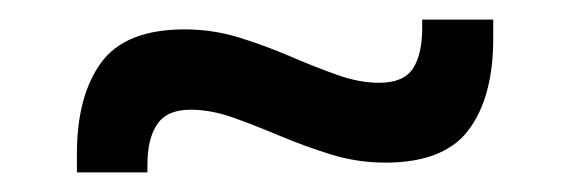

<svg xmlns="http://www.w3.org/2000/svg" viewBox="-20 -404 582 196"><path d="M373.5 -238Q345 -238 318.2 -246.2Q291.5 -254.5 266.5 -265Q241.5 -275.5 218.5 -283.8Q195.5 -292 174.5 -292Q150.5 -292 140.5 -277.2Q130.5 -262.5 130.5 -236V-228H58.5V-247Q58.5 -306 83.2 -340Q108 -374 168.5 -374Q197 -374 223.8 -365.8Q250.5 -357.5 275.5 -346.8Q300.5 -336 323.5 -327.8Q346.5 -319.5 367 -319.5Q392 -319.5 401.5 -334Q411 -348.5 411 -375.5V-384H483.5V-364.5Q483.5 -305 458.5 -271.5Q433.5 -238 373.5 -238Z"/></svg>

Font: Anek Bangla Medium Medium
Style: Regular
Weight: 500
Version: Version 1.003